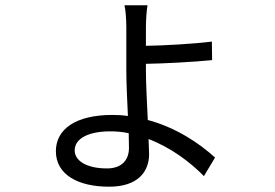

<svg xmlns="http://www.w3.org/2000/svg" viewBox="-20 -641 1040 725"><path d="M466 -138 467 -83C467 -35 438 -5 384 -5C307 -5 262 -34 262 -73C262 -119 316 -145 396 -145C420 -145 443 -143 466 -138ZM537 -621H450C454 -607 457 -568 457 -538C457 -504 457 -420 457 -379C457 -330 460 -264 463 -203C444 -206 424 -207 404 -207C267 -207 191 -154 191 -70C191 18 274 64 392 64C502 64 543 6 543 -59L541 -116C625 -84 698 -29 750 24L792 -46C734 -99 646 -159 538 -188C535 -254 531 -326 531 -374V-400C599 -401 711 -407 781 -414L780 -484C708 -475 598 -469 531 -468V-539C531 -566 534 -606 537 -621Z"/></svg>

Font: Noto Sans KR
Style: Regular
Weight: 400
Designer: Ryoko NISHIZUKA 西塚涼子 (kana, bopomofo & ideographs); Paul D. Hunt (Latin, Greek & Cyrillic); Sandoll Communications 산돌커뮤니
Foundry: Adobe
Version: Version 2.004;hotconv 1.0.118;makeotfexe 2.5.65603